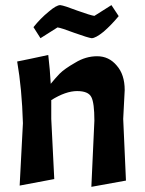

<svg xmlns="http://www.w3.org/2000/svg" viewBox="-20 -723 563 748"><path d="M335.9 -344.7Q324.2 -368.2 280.3 -368.2Q236.3 -368.2 179.7 -333Q179.7 -308.6 179.7 -259.8Q182.6 -201.2 191.4 -25.4Q157.2 -18.6 56.6 0Q59.6 -60.5 69.3 -243.2Q65.4 -377 46.9 -483.4Q86.9 -491.2 168 -508.8Q174.8 -451.2 177.7 -396.5Q193.4 -416 211.9 -435.5Q231.4 -455.1 272.5 -478.5Q313.5 -503.9 358.4 -503.9Q404.3 -503.9 434.6 -467.8Q465.8 -432.6 465.8 -372.1Q463.9 -335 460 -259.8Q462.9 -200.2 470.7 -19.5Q437.5 -13.7 335.9 4.9Q338.9 -59.6 347.7 -252.9Q347.7 -322.3 335.9 -344.7ZM414.1 -703.1Q420.9 -692.4 442.4 -660.2Q414.1 -626 383.8 -599.6Q352.5 -574.2 336.9 -574.2Q322.3 -576.2 270.5 -594.7Q218.8 -614.3 204.1 -616.2Q181.6 -601.6 137.7 -574.2Q130.9 -585 110.4 -617.2Q137.7 -651.4 168.9 -676.8Q199.2 -703.1 214.8 -703.1Q230.5 -701.2 281.2 -681.6Q333 -663.1 347.7 -661.1Q370.1 -674.8 414.1 -703.1Z"/></svg>

Font: Acme Polish
Style: Regular
Weight: 400
Designer: Juan Pablo del Peral
Version: Version 1.002